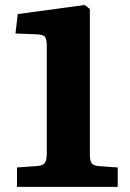

<svg xmlns="http://www.w3.org/2000/svg" viewBox="-20 -731 508 751"><path d="M46.5 0V-76L125 -81.5Q147 -83 155 -93.3Q163 -103.5 163 -131V-549.5Q163 -572.5 157.7 -584.2Q152.5 -596 120 -597L40.5 -600L49.5 -676L311 -711.5L331.5 -696V-127.5Q331.5 -101 339 -91.8Q346.5 -82.5 369.5 -81L440.5 -76V0Z"/></svg>

Font: Literata Variable Black
Style: Regular
Weight: 900
Designer: Latin by Veronika Burian and Jose Scaglione. Greek by Irene Vlachou. Cyrillic by Vera Evstafieva.
Foundry: TypeTogether
Version: Version 3.021